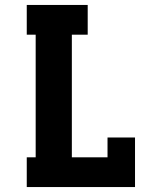

<svg xmlns="http://www.w3.org/2000/svg" viewBox="-20 -755 640 775"><path d="M88 0V-120H124V-615H88V-735H334V-615H270V-120H414V-200H525V0Z"/></svg>

Font: Iosevka Slab Heavy Extended
Style: Regular
Weight: 900
Width: 7
Monospace: yes
Designer: Belleve Invis
Foundry: Belleve Invis
Version: Version 11.1.0; ttfautohint (v1.8.3)